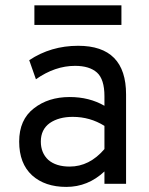

<svg xmlns="http://www.w3.org/2000/svg" viewBox="-20 -697 566 728"><path d="M110.4 -602.5Q110.4 -621.1 110.4 -676.8Q192.4 -676.8 440.4 -676.8Q440.4 -658.2 440.4 -602.5Q357.4 -602.5 110.4 -602.5ZM376 0Q376 -11.7 376 -46.9Q313.5 11.7 231.4 11.7Q150.4 11.7 101.6 -32.2Q52.7 -77.1 52.7 -160.2Q52.7 -243.2 108.4 -286.1Q163.1 -329.1 244.1 -329.1Q318.4 -329.1 376 -295.9Q376 -307.6 376 -332Q376 -396.5 347.7 -421.9Q319.3 -447.3 264.6 -447.3Q188.5 -447.3 116.2 -396.5Q107.4 -419.9 90.8 -468.8Q172.9 -523.4 276.4 -523.4Q458 -523.4 458 -338.9Q458 -225.6 458 0Q437.5 0 376 0ZM244.1 -65.4Q319.3 -65.4 376 -131.8Q376 -161.1 376 -219.7Q321.3 -253.9 255.9 -253.9Q203.1 -253.9 168.9 -230.5Q134.8 -206.1 134.8 -160.2Q134.8 -117.2 163.1 -90.8Q192.4 -65.4 244.1 -65.4Z"/></svg>

Font: Overpass
Style: Regular
Weight: 400
Designer: Delve Withrington, Thomas Jockin
Version: Version 3.000;DELV;Overpass; ttfautohint (v1.5)